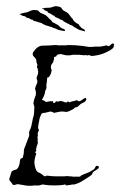

<svg xmlns="http://www.w3.org/2000/svg" viewBox="-20 -593 385 614"><path d="M250 -493Q245 -494 232 -498Q229 -500 225.5 -502Q222 -504 218 -506Q215 -508 212 -510.5Q209 -513 205 -513Q199 -517 196 -518Q186 -523 184 -524.5Q182 -526 181 -528Q179 -529 176.5 -529.5Q174 -530 171 -532Q171 -532 170 -532.5Q169 -533 168 -534Q167 -535 166 -534Q164 -535 164 -535.5Q164 -536 163 -536Q160 -537 156 -539L154 -543Q154 -543 151 -543L142 -549L135 -552Q133 -553 132.5 -555Q132 -557 130 -557L126 -559Q123 -559 119 -564Q118 -565 116 -564Q112 -565 116 -566Q120 -567 126 -568Q129 -568 133 -568Q137 -568 143 -569Q147 -570 152 -572Q157 -574 162 -573Q174 -571 175.5 -568.5Q177 -566 181 -561Q183 -559 190 -555.5Q197 -552 200 -548L209 -536Q211 -535 212.5 -532Q214 -529 216 -526Q218 -524 221 -522Q224 -520 226 -518Q227 -518 227.5 -517.5Q228 -517 231 -516Q232 -515 233 -512.5Q234 -510 238 -507Q240 -503 247 -500Q252 -498 252 -493ZM186 -494Q182 -494 168 -497Q164 -498 161 -500Q158 -502 153 -503Q149 -504 146 -506Q143 -508 139 -508Q133 -511 129 -511Q119 -515 117 -516.5Q115 -518 113 -519Q111 -520 108.5 -520.5Q106 -521 103 -522Q103 -522 102 -522Q101 -522 100 -523Q99 -525 97 -523Q96 -524 96 -524.5Q96 -525 94 -525Q91 -525 87 -527L84 -530Q84 -530 81 -530L72 -535L64 -537Q63 -538 62 -539.5Q61 -541 59 -541L54 -542Q51 -542 47 -546Q46 -548 44 -546Q40 -546 44 -548Q47 -550 53 -551Q56 -552 60 -552.5Q64 -553 70 -555Q74 -557 79 -559Q84 -561 88 -561Q100 -561 102 -559Q104 -557 109 -552Q111 -551 118.5 -548Q126 -545 129 -542L140 -531Q142 -530 144 -527.5Q146 -525 148 -522Q150 -521 153.5 -519.5Q157 -518 159 -516Q160 -516 160.5 -515.5Q161 -515 164 -514Q166 -513 167.5 -511Q169 -509 173 -506Q175 -503 182 -501Q188 -500 188 -494ZM76 1Q72 1 68.5 1Q65 1 61 0Q56 -1 49.5 -2Q43 -3 37 -4Q33 -4 29 -2Q25 -1 21 -2Q19 -6 16 -9.5Q13 -13 10 -17Q9 -19 11 -26Q13 -30 13.5 -33Q14 -36 15 -38Q17 -45 19 -46L25 -49Q29 -49 31 -51Q34 -51 38 -57Q40 -60 43 -71Q43 -76 44 -80Q45 -84 46 -86Q50 -86 53 -89L56 -103Q56 -112 57 -116Q59 -121 61 -126.5Q63 -132 65 -137Q67 -142 69 -147.5Q71 -153 73 -158Q74 -162 73 -166V-168Q73 -172 75 -176L78 -183Q80 -189 80 -189Q81 -192 83 -203Q85 -216 86 -217Q88 -222 89 -232Q89 -244 90 -247Q90 -254 87 -261Q87 -266 89 -274L93 -285Q95 -288 95 -297Q94 -301 93.5 -304.5Q93 -308 92 -310L95 -319L99 -328Q100 -332 99 -336Q97 -342 97 -342Q97 -344 97.5 -346Q98 -348 99 -350Q102 -356 102 -362Q102 -363 102 -365Q102 -367 101 -369Q101 -374 100 -375L98 -377Q99 -378 98 -381L100 -384Q96 -393 96 -402Q94 -407 88 -412Q82 -419 86 -426Q100 -447 116 -447Q124 -447 135 -447.5Q146 -448 157 -449Q163 -449 166 -448H186Q188 -448 191 -448Q194 -448 196 -449Q223 -449 245 -446L264 -443H270Q279 -443 283 -444H301Q304 -445 306.5 -445Q309 -445 311 -446Q313 -446 315 -446.5Q317 -447 319 -448L323 -447Q326 -444 328 -446H330Q331 -447 333 -449Q335 -451 339 -454Q343 -454 343 -453Q343 -453 345 -451V-450Q344 -449 344 -446V-445Q344 -438 326 -429Q306 -418 283 -415Q281 -415 279 -414.5Q277 -414 275 -414Q269 -414 266 -417Q257 -415 256 -416Q256 -418 247 -416Q246 -417 241 -417Q236 -417 235 -418Q231 -417 223 -418Q211 -418 208 -417Q205 -416 202 -416Q199 -416 196 -416Q193 -416 189.5 -416.5Q186 -417 183 -418Q180 -419 177.5 -419.5Q175 -420 173 -420Q167 -420 162 -417Q161 -416 161 -415Q161 -414 159 -412Q158 -411 156 -412Q155 -412 153 -410Q153 -401 151 -398Q151 -396 150 -394.5Q149 -393 148 -391Q144 -387 144 -385Q142 -381 143 -374Q147 -368 144 -364Q144 -361 143 -358.5Q142 -356 141 -354Q138 -348 136 -346Q132 -345 132 -346Q130 -342 130 -332Q129 -326 128.5 -322.5Q128 -319 128 -318Q130 -313 127 -307Q123 -301 124 -297Q123 -295 122.5 -292Q122 -289 120 -285Q116 -278 114 -273Q119 -273 121 -271Q122 -270 123.5 -269.5Q125 -269 126 -267Q128 -267 131 -267.5Q134 -268 138 -269Q147 -269 150 -270Q148 -268 150 -266V-265Q153 -262 156 -265Q159 -270 163 -269Q165 -266 168 -269Q170 -270 175 -270Q177 -269 179.5 -269Q182 -269 184 -267Q186 -266 188.5 -266Q191 -266 193 -265L195 -267Q196 -267 197 -269H199Q200 -269 199 -267Q198 -266 200 -266Q206 -266 210 -269Q214 -269 217.5 -270Q221 -271 223 -272Q227 -273 229 -271Q230 -268 236 -270Q241 -272 244 -275Q247 -278 254 -280Q256 -278 256 -276V-274Q255 -272 253 -269.5Q251 -267 249 -266Q247 -265 244.5 -264Q242 -263 239 -261Q237 -260 230 -253Q229 -252 225 -250Q222 -249 221 -250Q219 -249 218 -247.5Q217 -246 216 -245L200 -237Q193 -234 185 -236Q178 -237 172 -236L162 -234L153 -232L147 -235Q143 -237 139 -236L127 -233Q124 -232 121 -232Q118 -232 116 -231Q112 -230 110 -223Q109 -220 107.5 -217Q106 -214 106 -210Q105 -206 104.5 -202.5Q104 -199 103 -195Q102 -191 102 -188Q102 -185 102 -182Q106 -178 103 -173Q99 -166 101 -164Q101 -163 101 -160.5Q101 -158 100 -154Q99 -151 101 -149Q101 -146 100 -145Q100 -144 100.5 -142Q101 -140 101 -138Q101 -135 99 -129Q98 -128 98 -127Q98 -126 97 -124Q97 -121 95 -115Q96 -114 96 -111Q96 -110 94 -108Q92 -106 93 -104Q94 -104 96 -102Q94 -97 93 -92.5Q92 -88 91 -84Q91 -82 90.5 -79.5Q90 -77 90 -75Q90 -71 90.5 -67.5Q91 -64 92 -60Q95 -46 102 -42Q103 -41 104.5 -41Q106 -41 107 -40Q111 -38 112 -37Q114 -36 117 -33Q117 -33 118.5 -32Q120 -31 121 -30Q124 -28 126 -30Q130 -32 133 -31Q140 -30 147.5 -29.5Q155 -29 164 -29Q173 -29 180.5 -29Q188 -29 195 -30Q200 -29 205 -29Q210 -29 214 -28H234Q235 -28 235.5 -28.5Q236 -29 237 -29Q238 -31 238.5 -31Q239 -31 240 -32Q244 -34 249 -36Q254 -38 259 -40Q265 -42 269.5 -45Q274 -48 278 -50Q283 -53 284 -57Q286 -62 290 -63Q295 -62 296 -60V-56Q290 -50 287 -49Q285 -48 282 -46Q279 -44 277 -42L274 -35Q273 -34 270.5 -32Q268 -30 265 -28L251 -19Q247 -17 243.5 -14.5Q240 -12 236 -10Q232 -8 229 -7Q226 -6 224 -5Q224 -5 217 -3Q215 -3 212 -3Q209 -3 207 -2Q203 -1 199.5 -1Q196 -1 192 0Q191 -1 190.5 -1.5Q190 -2 188 -3Q188 -3 187 -3Q186 -3 184 -2Q178 -1 170.5 -0.5Q163 0 154 0Q145 0 137 -0.5Q129 -1 124 -2Q117 -4 112 -2Q105 1 99 0H92Q86 0 83 1ZM186 -494Q182 -494 168 -497Q164 -498 161 -500Q158 -502 153 -503Q149 -504 146 -506Q143 -508 139 -508Q133 -511 129 -511Q119 -515 117 -516.5Q115 -518 113 -519Q111 -520 108.5 -520.5Q106 -521 103 -522Q103 -522 102 -522Q101 -522 100 -523Q99 -525 97 -523Q96 -524 96 -524.5Q96 -525 94 -525Q91 -525 87 -527L84 -530Q84 -530 81 -530L72 -535L64 -537Q63 -538 62 -539.5Q61 -541 59 -541L54 -542Q51 -542 47 -546Q46 -548 44 -546Q40 -546 44 -548Q47 -550 53 -551Q56 -552 60 -552.5Q64 -553 70 -555Q74 -557 79 -559Q84 -561 88 -561Q100 -561 102 -559Q104 -557 109 -552Q111 -551 118.5 -548Q126 -545 129 -542L140 -531Q142 -530 144 -527.5Q146 -525 148 -522Q150 -521 153.5 -519.5Q157 -518 159 -516Q160 -516 160.5 -515.5Q161 -515 164 -514Q166 -513 167.5 -511Q169 -509 173 -506Q175 -503 182 -501Q188 -500 188 -494Z"/></svg>

Font: Estonia
Style: Regular
Weight: 400
Designer: Robert E. Leuschke
Foundry: Robert E. Leuschke
Version: Version 1.014; ttfautohint (v1.8.3)